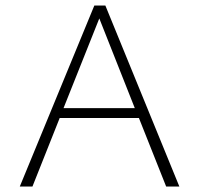

<svg xmlns="http://www.w3.org/2000/svg" viewBox="-20 -678 724 698"><path d="M485 -249H197L98 0H52L323 -658H363L632 0H584ZM470 -285 341 -611 211 -285Z"/></svg>

Font: Ysabeau Infant Light
Style: Regular
Weight: 300
Designer: Christian Thalmann (Catharsis Fonts)
Version: Version 0.003